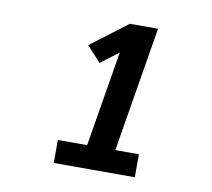

<svg xmlns="http://www.w3.org/2000/svg" viewBox="-63 -909 727 658"><g transform="rotate(10 300.0 -580.5)"><path d="M164 -323V-403H266L321 -735L259 -688L210 -741L338 -838H436L364 -403H446V-323Z"/></g></svg>

Font: Iosevka Etoile Heavy
Style: Italic
Weight: 900
Italic angle: -9°
Designer: Belleve Invis
Foundry: Belleve Invis
Version: Version 22.1.2; ttfautohint (v1.8.4)